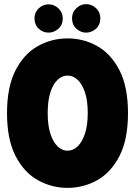

<svg xmlns="http://www.w3.org/2000/svg" viewBox="-20 -898 654 930"><path d="M14 -350Q14 -477 55 -557Q96 -637 163 -674.5Q230 -712 307 -712Q385 -712 451.5 -674.5Q518 -637 559 -557Q600 -477 600 -350Q600 -223 559 -143Q518 -63 451.5 -25.5Q385 12 307 12Q230 12 163 -25.5Q96 -63 55 -143Q14 -223 14 -350ZM211 -350Q211 -291 224 -250.5Q237 -210 259 -189Q281 -168 307 -168Q334 -168 356 -189Q378 -210 391.5 -250.5Q405 -291 405 -350Q405 -411 391.5 -451Q378 -491 356 -511.5Q334 -532 307 -532Q281 -532 259 -511.5Q237 -491 224 -450.5Q211 -410 211 -350ZM215 -740Q188 -740 167.5 -759Q147 -778 147 -809Q147 -838 167.5 -857.5Q188 -877 215 -877Q242 -877 263 -857.5Q284 -838 284 -809Q284 -778 263 -759Q242 -740 215 -740ZM397 -740Q371 -740 350 -759Q329 -778 329 -809Q329 -839 350 -858.5Q371 -878 397 -878Q424 -878 445 -858.5Q466 -839 466 -809Q466 -778 445 -759Q424 -740 397 -740Z"/></svg>

Font: Phudu Black
Style: Regular
Weight: 900
Version: Version 1.005;gftools[0.9.23]